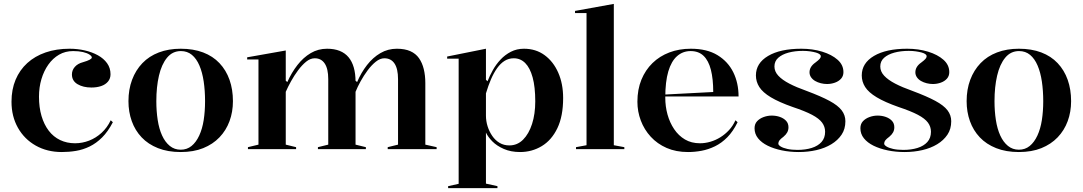

<svg xmlns="http://www.w3.org/2000/svg" viewBox="-20 -765 5555 985"><path d="M297 15Q222 15 163.5 -18Q105 -51 72 -109.5Q39 -168 39 -243Q39 -306 60 -356Q81 -406 120 -441.5Q159 -477 214 -496Q269 -515 337 -515Q377 -515 414.5 -506.5Q452 -498 482 -481.5Q512 -465 529.5 -440.5Q547 -416 547 -384Q547 -362 534 -346.5Q521 -331 499 -323.5Q477 -316 449 -316Q407 -316 378 -333Q349 -350 349 -383Q349 -405 364 -422Q379 -439 406 -446Q451 -459 451 -470Q451 -477 439 -485Q427 -493 405.5 -498Q384 -503 355 -503Q315 -503 283 -484.5Q251 -466 228 -433.5Q205 -401 192.5 -359Q180 -317 180 -269Q180 -214 193 -170Q206 -126 230 -94.5Q254 -63 288.5 -46.5Q323 -30 365 -30Q402 -30 437 -43.5Q472 -57 501 -83.5Q530 -110 548 -148L559 -138Q534 -90 504 -60Q474 -30 440 -13.5Q406 3 370 9Q334 15 297 15Z M907 -515Q972 -515 1022 -496Q1072 -477 1106 -441Q1140 -405 1157.5 -355.5Q1175 -306 1175 -246Q1175 -191 1157.5 -143.5Q1140 -96 1106 -60.5Q1072 -25 1022.5 -5Q973 15 907 15Q841 15 790.5 -5Q740 -25 706.5 -60.5Q673 -96 656 -143.5Q639 -191 639 -246Q639 -306 657.5 -355.5Q676 -405 710.5 -441Q745 -477 795 -496Q845 -515 907 -515ZM908 -503Q865 -503 837 -469Q809 -435 795.5 -377Q782 -319 782 -246Q782 -195 789 -149.5Q796 -104 811.5 -70Q827 -36 851 -16.5Q875 3 907 3Q939 3 962.5 -16Q986 -35 1002 -69.5Q1018 -104 1025 -149Q1032 -194 1032 -246Q1032 -300 1025 -347Q1018 -394 1003 -429Q988 -464 964.5 -483.5Q941 -503 908 -503Z M1252 0V-10L1306 -23V-460H1248V-471L1446 -506V-351L1454 -344Q1476 -393 1506 -431.5Q1536 -470 1574 -492.5Q1612 -515 1658 -515Q1695 -515 1722.5 -504Q1750 -493 1768 -471.5Q1786 -450 1795 -418.5Q1804 -387 1804 -346V-23L1857 -10V0H1611V-10L1664 -23V-359Q1664 -412 1646 -439Q1628 -466 1595 -466Q1572 -466 1550.5 -448.5Q1529 -431 1509 -404Q1489 -377 1473 -348Q1457 -319 1446 -294V-23L1499 -10V0ZM1969 0V-10L2022 -23V-359Q2022 -412 2004 -439Q1986 -466 1952 -466Q1930 -466 1908 -448.5Q1886 -431 1866 -404Q1846 -377 1830 -348Q1814 -319 1804 -294V-351L1812 -344Q1833 -393 1863 -431.5Q1893 -470 1931.5 -492.5Q1970 -515 2016 -515Q2057 -515 2085 -502.5Q2113 -490 2129.5 -466.5Q2146 -443 2154 -410.5Q2162 -378 2162 -339V-23L2220 -10V0Z M2279 200V190L2333 178V-464H2274V-475L2473 -515V-356L2481 -348Q2492 -376 2508.5 -405.5Q2525 -435 2548 -459.5Q2571 -484 2601 -499.5Q2631 -515 2668 -515Q2729 -515 2774 -482Q2819 -449 2844 -392Q2869 -335 2869 -262Q2869 -169 2839.5 -107.5Q2810 -46 2759.5 -15.5Q2709 15 2648 15Q2601 15 2564.5 -1Q2528 -17 2505.5 -40Q2483 -63 2473 -85V177L2532 190V200ZM2593 -19Q2634 -19 2663.5 -48.5Q2693 -78 2709.5 -129Q2726 -180 2726 -245Q2726 -319 2712.5 -368Q2699 -417 2674.5 -441.5Q2650 -466 2616 -466Q2590 -466 2569 -453Q2548 -440 2530.5 -415.5Q2513 -391 2499 -358.5Q2485 -326 2473 -286V-172Q2473 -144 2481.5 -117Q2490 -90 2505.5 -67.5Q2521 -45 2543 -32Q2565 -19 2593 -19Z M3129 -20 3183 -10V0H2935V-10L2989 -20V-698H2930V-709L3129 -745Z M3524 -515Q3607 -515 3661 -482Q3715 -449 3742 -394Q3769 -339 3769 -270H3390V-280L3639 -293Q3639 -360 3627 -407Q3615 -454 3589.5 -478.5Q3564 -503 3523 -503Q3483 -503 3453.5 -477Q3424 -451 3408.5 -398.5Q3393 -346 3393 -264Q3393 -219 3404.5 -177.5Q3416 -136 3438.5 -102.5Q3461 -69 3494 -49.5Q3527 -30 3571 -30Q3598 -30 3625 -38Q3652 -46 3676 -61Q3700 -76 3720 -97.5Q3740 -119 3753 -148L3764 -138Q3741 -91 3711.5 -61Q3682 -31 3648 -14.5Q3614 2 3579 8.5Q3544 15 3510 15Q3448 15 3400 -6Q3352 -27 3318.5 -63.5Q3285 -100 3267.5 -146.5Q3250 -193 3250 -243Q3250 -306 3270.5 -356Q3291 -406 3327.5 -441.5Q3364 -477 3414 -496Q3464 -515 3524 -515Z M4078 15Q4032 15 3991 6.5Q3950 -2 3918.5 -17.5Q3887 -33 3869 -55.5Q3851 -78 3851 -107Q3851 -129 3864 -143Q3877 -157 3897.5 -164.5Q3918 -172 3939 -172Q3962 -172 3981.5 -165Q4001 -158 4013 -145Q4025 -132 4025 -112Q4025 -98 4019 -86.5Q4013 -75 4000 -64Q3984 -52 3978.5 -44.5Q3973 -37 3973 -28Q3973 -21 3985 -13.5Q3997 -6 4019 -1Q4041 4 4071 4Q4112 4 4144 -6Q4176 -16 4194.5 -36.5Q4213 -57 4213 -89Q4213 -115 4197.5 -136Q4182 -157 4146 -176Q4110 -195 4047 -216Q3976 -241 3934.5 -266Q3893 -291 3875.5 -318.5Q3858 -346 3858 -378Q3858 -441 3920.5 -478Q3983 -515 4091 -515Q4149 -515 4198 -500Q4247 -485 4277 -458.5Q4307 -432 4307 -395Q4307 -375 4295 -361.5Q4283 -348 4263.5 -341Q4244 -334 4223 -334Q4207 -334 4191 -338Q4175 -342 4162 -349.5Q4149 -357 4141 -368.5Q4133 -380 4133 -394Q4133 -423 4163 -444Q4179 -456 4185 -463Q4191 -470 4191 -477Q4191 -482 4184.5 -487Q4178 -492 4165.5 -495.5Q4153 -499 4136 -501.5Q4119 -504 4099 -504Q4058 -504 4025 -495Q3992 -486 3972.5 -468.5Q3953 -451 3953 -424Q3953 -398 3973 -376.5Q3993 -355 4029.5 -336Q4066 -317 4117 -299Q4192 -271 4235.5 -247.5Q4279 -224 4298 -199Q4317 -174 4317 -143Q4317 -103 4297.5 -74Q4278 -45 4245 -25Q4212 -5 4169 5Q4126 15 4078 15Z M4621 15Q4575 15 4534 6.5Q4493 -2 4461.5 -17.5Q4430 -33 4412 -55.5Q4394 -78 4394 -107Q4394 -129 4407 -143Q4420 -157 4440.5 -164.5Q4461 -172 4482 -172Q4505 -172 4524.5 -165Q4544 -158 4556 -145Q4568 -132 4568 -112Q4568 -98 4562 -86.5Q4556 -75 4543 -64Q4527 -52 4521.5 -44.5Q4516 -37 4516 -28Q4516 -21 4528 -13.5Q4540 -6 4562 -1Q4584 4 4614 4Q4655 4 4687 -6Q4719 -16 4737.5 -36.5Q4756 -57 4756 -89Q4756 -115 4740.5 -136Q4725 -157 4689 -176Q4653 -195 4590 -216Q4519 -241 4477.5 -266Q4436 -291 4418.5 -318.5Q4401 -346 4401 -378Q4401 -441 4463.5 -478Q4526 -515 4634 -515Q4692 -515 4741 -500Q4790 -485 4820 -458.5Q4850 -432 4850 -395Q4850 -375 4838 -361.5Q4826 -348 4806.5 -341Q4787 -334 4766 -334Q4750 -334 4734 -338Q4718 -342 4705 -349.5Q4692 -357 4684 -368.5Q4676 -380 4676 -394Q4676 -423 4706 -444Q4722 -456 4728 -463Q4734 -470 4734 -477Q4734 -482 4727.5 -487Q4721 -492 4708.5 -495.5Q4696 -499 4679 -501.5Q4662 -504 4642 -504Q4601 -504 4568 -495Q4535 -486 4515.5 -468.5Q4496 -451 4496 -424Q4496 -398 4516 -376.5Q4536 -355 4572.5 -336Q4609 -317 4660 -299Q4735 -271 4778.5 -247.5Q4822 -224 4841 -199Q4860 -174 4860 -143Q4860 -103 4840.5 -74Q4821 -45 4788 -25Q4755 -5 4712 5Q4669 15 4621 15Z M5207 -515Q5272 -515 5322 -496Q5372 -477 5406 -441Q5440 -405 5457.5 -355.5Q5475 -306 5475 -246Q5475 -191 5457.5 -143.5Q5440 -96 5406 -60.5Q5372 -25 5322.5 -5Q5273 15 5207 15Q5141 15 5090.5 -5Q5040 -25 5006.5 -60.5Q4973 -96 4956 -143.5Q4939 -191 4939 -246Q4939 -306 4957.5 -355.5Q4976 -405 5010.5 -441Q5045 -477 5095 -496Q5145 -515 5207 -515ZM5208 -503Q5165 -503 5137 -469Q5109 -435 5095.5 -377Q5082 -319 5082 -246Q5082 -195 5089 -149.5Q5096 -104 5111.5 -70Q5127 -36 5151 -16.5Q5175 3 5207 3Q5239 3 5262.5 -16Q5286 -35 5302 -69.5Q5318 -104 5325 -149Q5332 -194 5332 -246Q5332 -300 5325 -347Q5318 -394 5303 -429Q5288 -464 5264.5 -483.5Q5241 -503 5208 -503Z"/></svg>

Font: Kalnia Medium
Style: Regular
Weight: 500
Designer: Frida Medrano
Foundry: Frida Medrano
Version: Version 1.105